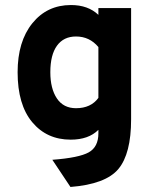

<svg xmlns="http://www.w3.org/2000/svg" viewBox="-20 -543 616 763"><path d="M188 92Q294 84 332.5 62.5Q371 41 371 -13V-27Q332 12 261 12Q166 12 108 -57.5Q50 -127 50 -256Q50 -378 108.5 -450.5Q167 -523 262 -523Q330 -523 371 -484V-511H501V-69Q501 68 450.5 128.5Q400 189 260 200ZM282 -113Q341 -113 371 -154V-356Q336 -398 282 -398Q233 -398 206.5 -361.5Q180 -325 180 -256Q180 -191 206 -152Q232 -113 282 -113Z"/></svg>

Font: OVRPSS Recut ExtraBold
Style: Regular
Weight: 800
Designer: Giant Group
Foundry: Giant Group
Version: Version 1.001;hotconv 1.0.109;makeotfexe 2.5.65596